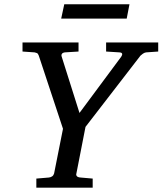

<svg xmlns="http://www.w3.org/2000/svg" viewBox="-20 -867 751 887"><path d="M654.8 -625Q647.5 -624 640.1 -618.9Q632.8 -613.8 628.9 -609.9L375 -280.8L333 -65.9Q330.6 -58.6 335 -53.2Q339.4 -47.9 352.1 -46.9L408.2 -42V0H147.9V-42L206.1 -46.9Q214.8 -47.9 221.2 -52.5Q227.5 -57.1 230 -65.9L271 -272L159.2 -609.9Q155.8 -619.6 150.6 -621.8Q145.5 -624 140.1 -625L84 -628.9V-670.9H342.8V-628.9L278.8 -625Q270.5 -624 266.4 -618.7Q262.2 -613.3 265.1 -605L347.2 -345.2L540 -605Q542 -608.4 543.5 -611.8Q544.9 -615.2 544.4 -617.9Q543.9 -620.6 541.3 -622.6Q538.6 -624.5 532.2 -625L470.2 -628.9V-670.9H710.9V-628.9ZM565.4 -781.2H262.7L276.9 -847.2H578.1Z"/></svg>

Font: Charis SIL Phon
Style: Italic
Weight: 400
Italic angle: -11°
Foundry: SIL International
Version: Version 5.000